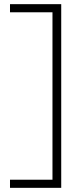

<svg xmlns="http://www.w3.org/2000/svg" viewBox="-20 -785 379 922"><path d="M28 117V78H232V-726H28V-765H274V117Z"/></svg>

Font: Gmarket Sans TTF Light
Style: Regular
Weight: 300
Designer: Creative Director : Sungho Lee; Art Director : Kiwoong Choi; Project Manager : Sori Yang, Jongwook Yoon; Font Designer :
Foundry: Sandoll Inc.
Version: Version 1.000;hotconv 1.0.109;makeotfexe 2.5.65596